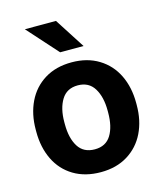

<svg xmlns="http://www.w3.org/2000/svg" viewBox="-115 -848 790 942"><g transform="rotate(-15 280.0 -377.0)"><path d="M101 -764H259L358 -610H239ZM280 -548Q359 -548 417 -512.5Q475 -477 505 -415Q535 -353 535 -274V-263Q535 -184 505 -122.5Q475 -61 417.5 -25.5Q360 10 281 10Q201 10 143 -25Q85 -60 55 -122Q25 -184 25 -263V-274Q25 -353 55 -415Q85 -477 142.5 -512.5Q200 -548 280 -548ZM281 -106Q337 -106 363.5 -149Q390 -192 390 -263V-274Q390 -343 363 -387Q336 -431 280 -431Q224 -431 197 -387Q170 -343 170 -274V-263Q170 -192 197 -149Q224 -106 281 -106Z"/></g></svg>

Font: Freesentation 8 ExtraBold
Style: Regular
Weight: 800
Designer: glyphs from Roboto by Christian Robertson / Hangul glyphs from Noto Sans CJK(Source Han Sans) by Jang Soo-young and Kang
Foundry: PT&
Version: Version 2.001